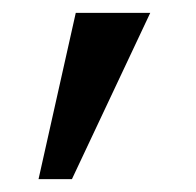

<svg xmlns="http://www.w3.org/2000/svg" viewBox="-20 -138 306 299"><path d="M214 -118H98L40 141H92Z"/></svg>

Font: Glacial Indifference
Style: Medium
Weight: 500
Version: Version 1.001